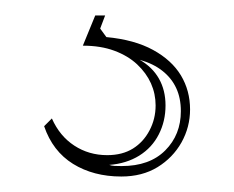

<svg xmlns="http://www.w3.org/2000/svg" viewBox="-20 -13 302 248"><path d="M136.7 215Q100.8 215 74.4 198.7Q48 182.3 37 150L47 140Q57.1 162.8 76 175.1Q94.8 187.4 118.5 187.4Q138 187.4 151.7 178.9Q165.3 170.4 173.1 155.5Q181 140.6 181 123.2Q181 108.2 175 94.7Q169 81.3 157.1 70.1Q145.2 59 127.6 52.5Q110.1 46 87 46L103 7H115.8L109.4 23.9L117.4 34.9Q153.6 38.3 177.7 51.5Q201.8 64.7 213.7 84.4Q225.5 104.1 225.5 128.4Q225.5 151.1 214.4 171Q203.2 190.8 183.5 202.9Q163.7 215 136.7 215ZM137.1 201.5Q173.3 201.5 193.4 181.3Q213.6 161.1 213.6 130.6Q213.6 113.6 207.6 100.8Q201.7 88 190 78.7Q178.3 69.3 160.4 64.2Q176.9 73.7 185.3 88.6Q193.8 103.5 193.8 123.2Q193.8 143.6 185.1 160.6Q176.4 177.7 159.9 188Q143.3 198.3 121.1 200Q123.8 201 127.8 201.3Q131.8 201.5 137.1 201.5Z"/></svg>

Font: Kalnia Glaze Thin
Style: Regular
Weight: 100
Version: Version 1.110